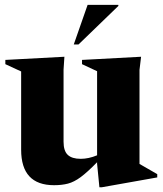

<svg xmlns="http://www.w3.org/2000/svg" viewBox="-20 -752 670 790"><path d="M241.5 -169Q241.5 -131 258.8 -114.8Q276 -98.5 312 -98.5Q344.5 -98.5 379.5 -113V-459L317.5 -488V-505.5L560.5 -518.5L554 -464.5V-77.5Q563 -72 587 -58.5Q611 -45 627 -35.5V-22L399 18.5H389L379.5 -78V-84.5Q339.5 -43.5 312 -23.2Q284.5 -3 259.5 3.5Q234.5 10 202.5 10Q67 10 67 -136V-458L2 -488V-505.5L245 -518.5L241.5 -465.5ZM283.5 -569 340.5 -732H467V-727.5L303 -569Z"/></svg>

Font: Newsreader Display
Style: Bold
Weight: 700
Designer: Hugues Gentile
Foundry: Production Type
Version: Version 1.001